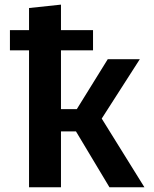

<svg xmlns="http://www.w3.org/2000/svg" viewBox="-20 -794 655 814"><path d="M411.3 -291.3 592.3 0H444.1L302.1 -236.9H238.5V0H103.1V-580.5H22.1V-666.2H103.1V-760L238.5 -774.4V-666.2H374.4V-580.5H238.5V-331.3H305.6L436.9 -543.1H572.8Z"/></svg>

Font: Fira Code SemiBold
Style: Regular
Weight: 600
Designer: Carrois Corporate, Edenspiekermann AG, Nikita Prokopov
Foundry: Carrois Corporate, Edenspiekermann AG, Nikita Prokopov
Version: Version 6.002